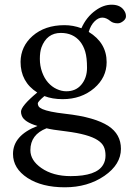

<svg xmlns="http://www.w3.org/2000/svg" viewBox="-20 -568 559 821"><path d="M169.9 -157.2Q141.6 -133.3 141.6 -126Q141.6 -118.7 145.3 -113Q148.9 -107.4 161.1 -101.6Q189 -89.4 256.6 -81.8Q324.2 -74.2 369.6 -61Q415 -47.9 443.4 -29.3Q497.1 5.9 497.1 68.4Q497.1 135.3 426.3 184.1Q355 232.9 257.3 232.9Q159.2 232.9 97.7 192.9Q35.6 152.3 35.6 90.3Q35.6 11.2 140.1 -29.3Q83 -46.4 73.2 -73.2Q69.8 -81.5 69.8 -90.3Q69.8 -114.7 139.2 -172.4Q67.9 -217.8 67.9 -303.7Q68.8 -369.6 119.1 -414.1Q171.9 -460.4 255.9 -460.4Q292.5 -460.4 328.1 -447.3Q349.6 -495.6 388.7 -523.4Q422.4 -547.9 457.5 -547.9Q498 -547.9 513.7 -518.1Q518.6 -509.3 518.6 -498Q518.6 -486.8 506.6 -477.5Q494.6 -468.3 483.9 -468.3Q463.9 -468.3 452.6 -477.5Q434.6 -492.7 417.5 -492.7Q400.4 -492.7 384 -476.3Q367.7 -460 359.4 -431.6Q436 -384.8 436 -302.2Q436 -236.8 382.8 -190.9Q327.6 -144 248 -144Q203.6 -144 169.9 -157.2ZM327.1 -205.1Q352.1 -234.4 352.1 -277.8Q352.1 -321.3 344.5 -346.9Q336.9 -372.6 322.3 -390.6Q292.5 -427.2 240.2 -427.2Q180.2 -427.2 157.2 -365.2Q150.4 -345.7 150.4 -316.2Q150.4 -286.6 159.9 -260Q169.4 -233.4 185.5 -215.1Q201.7 -196.8 222.4 -187.3Q243.2 -177.7 263.4 -177.7Q283.7 -177.7 299.6 -184.6Q315.4 -191.4 327.1 -205.1ZM179.2 -19.5Q109.9 7.3 109.9 74.2Q109.9 117.7 156.7 150.4Q206.5 185.1 282.2 185.1Q392.6 185.1 420.9 136.7Q431.2 119.6 431.2 97.2Q431.2 74.7 423.8 59.1Q416.5 43.5 397.5 31.2Q358.9 5.9 262.7 -6.3Q199.2 -13.7 179.2 -19.5Z"/></svg>

Font: Ovo
Style: Regular
Weight: 400
Designer: Nicole Fally
Foundry: Sorkin Type Co.
Version: Version 1.001